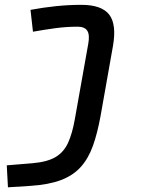

<svg xmlns="http://www.w3.org/2000/svg" viewBox="-20 -548 626 802"><path d="M13.2 234.4 8.3 142.6 115.7 133.8Q178.2 128.4 212.6 107.7Q247.1 86.9 264.6 47.9Q282.2 8.8 292.5 -49.8L348.6 -364.7Q355.5 -402.3 344.7 -419.4Q334 -436.5 304.2 -436.5Q257.8 -436.5 210.9 -430.2Q164.1 -423.8 117.7 -415.5L107.4 -506.8Q159.7 -516.6 213.1 -522.2Q266.6 -527.8 319.8 -527.8Q404.8 -527.8 436.3 -486.8Q467.8 -445.8 451.7 -355L400.4 -65.4Q387.2 7.8 368.2 61Q349.1 114.3 316.9 149.9Q284.7 185.5 233.6 204.6Q182.6 223.6 106 228.5Z"/></svg>

Font: Cascadia Code
Style: Italic
Weight: 400
Italic angle: -10°
Designer: Aaron Bell
Foundry: Saja Typeworks
Version: Version 2407.024